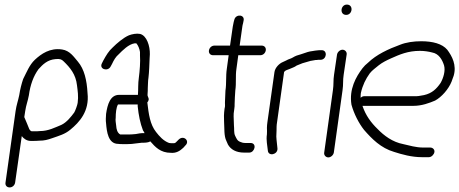

<svg xmlns="http://www.w3.org/2000/svg" viewBox="-20 -684 2005 838"><path d="M113 -69H128C133 -69 140 -69 151 -70C174 -70 188 -74 208 -81C239 -92 263 -98 287 -118C326 -150 371 -198 362 -278C359 -334 348 -382 320 -415C302 -436 285 -463 251 -468C198 -476 160 -449 132 -423C108 -400 97 -370 81 -339C74 -318 68 -295 64 -269C59 -244 52 -227 48 -199L4 113C2 125 10 134 22 134C34 134 44 125 46 113L75 -90C83 -79 97 -69 113 -69ZM106 -268C112 -313 126 -352 148 -382C167 -403 187 -423 222 -426C242 -428 249 -425 258 -416C286 -389 311 -359 316 -312C319 -288 323 -264 319 -235C318 -226 308 -199 304 -193C290 -174 271 -150 248 -139C221 -128 191 -112 155 -112C146 -111 139 -111 134 -111H119C114 -111 110 -117 108 -120C101 -137 94 -155 86 -173L90 -199C94 -226 101 -241 106 -268Z M582 -270H500C461 -270 449 -228 443 -187C442 -170 441 -160 443 -145C446 -109 452 -56 496 -56C501 -55 508 -55 517 -55H536C548 -55 562 -56 573 -58L590 -60C595 -61 600 -61 604 -61C614 -61 629 -62 636 -67C657 -43 680 -17 726 -17C749 -15 765 -25 780 -39L789 -49C810 -68 783 -95 761 -76L751 -66C746 -60 742 -58 733 -59C728 -59 723 -59 718 -60C693 -69 675 -90 661 -108C635 -141 629 -185 623 -237C626 -240 628 -244 629 -249C630 -258 623 -262 624 -272C625 -283 625 -292 625 -299L626 -323C626 -330 627 -338 628 -345C631 -369 632 -406 633 -429L634 -447C635 -482 621 -529 591 -536C576 -539 556 -535 543 -530C519 -520 490 -495 472 -477C455 -462 443 -442 431 -420L425 -408C411 -382 451 -370 463 -394L469 -405C477 -422 485 -436 498 -447C515 -464 541 -491 568 -495H575C583 -486 589 -471 591 -457V-441C593 -415 590 -375 586 -345C582 -318 584 -296 582 -270ZM495 -228H581V-220C585 -181 592 -146 604 -115C607 -111 609 -107 611 -103H609C603 -103 597 -103 590 -102L573 -99C563 -98 552 -97 542 -97H505C492 -104 488 -120 487 -136C486 -147 483 -159 485 -170C485 -189 487 -215 495 -228Z M892 -464C890 -452 898 -443 910 -443H978L970 -384C965 -351 969 -322 964 -288C963 -272 963 -257 962 -242C961 -230 964 -223 960 -209C957 -188 957 -169 958 -152C960 -123 957 -91 968 -69C972 -61 971 -61 975 -53C987 -32 1010 -18 1045 -18H1068C1092 -18 1103 -60 1073 -60H1050C1041 -60 1035 -62 1028 -65C1015 -70 1012 -80 1006 -92C1000 -105 1003 -121 1001 -138C1001 -161 999 -168 1000 -189C1001 -200 1005 -219 1004 -230C1004 -249 1006 -269 1007 -289C1012 -323 1007 -352 1012 -384L1020 -443H1116C1128 -443 1138 -452 1140 -464C1142 -476 1134 -485 1122 -485H1026L1038 -570C1038 -573 1040 -578 1041 -583L1043 -593C1050 -621 1010 -624 1003 -599L1000 -588C998 -580 997 -573 996 -568L984 -485H916C904 -485 894 -476 892 -464Z M1191 -36C1190 -49 1188 -62 1187 -74L1186 -88C1186 -98 1187 -105 1187 -115C1187 -125 1187 -138 1189 -149L1220 -370L1222 -372C1225 -377 1237 -380 1244 -383C1257 -389 1264 -390 1275 -398C1283 -402 1292 -404 1300 -408L1331 -417C1335 -418 1337 -419 1340 -419C1347 -420 1352 -421 1357 -422C1360 -422 1364 -422 1369 -423H1379C1406 -423 1411 -465 1384 -465H1374C1367 -464 1360 -464 1355 -463L1343 -461C1336 -460 1329 -459 1323 -457L1293 -447C1281 -444 1269 -440 1258 -433C1248 -427 1241 -427 1229 -420L1214 -413C1199 -407 1181 -389 1178 -370L1147 -150C1146 -142 1145 -134 1145 -126C1145 -116 1146 -107 1145 -98C1141 -71 1147 -50 1149 -27C1151 0 1193 -9 1191 -36Z M1451 -446 1438 -358C1434 -333 1437 -316 1433 -290C1420 -199 1408 -109 1395 -18C1393 -7 1402 3 1413 3C1424 3 1435 -7 1437 -18C1450 -109 1462 -199 1475 -290C1479 -316 1476 -333 1480 -358L1493 -446C1495 -457 1486 -467 1475 -467C1464 -467 1453 -457 1451 -446ZM1491 -619C1519 -619 1524 -664 1494 -664C1466 -664 1461 -619 1491 -619Z M1554 -257C1554 -265 1554 -272 1555 -278C1563 -313 1576 -339 1594 -364C1605 -378 1619 -387 1633 -399C1648 -411 1668 -421 1686 -429C1724 -446 1760 -462 1813 -462C1832 -462 1851 -459 1866 -455C1895 -450 1910 -424 1918 -399C1925 -375 1915 -343 1903 -322C1885 -296 1866 -277 1831 -269L1808 -265C1801 -264 1795 -264 1790 -264H1569C1564 -264 1559 -262 1554 -257ZM1876 -20C1878 -31 1869 -40 1858 -40H1828C1795 -40 1767 -49 1740 -55C1693 -64 1656 -92 1628 -121C1600 -148 1576 -180 1562 -222H1784C1821 -222 1853 -234 1879 -245C1907 -260 1938 -295 1951 -328C1954 -338 1955 -338 1960 -353C1974 -400 1953 -439 1932 -467C1910 -493 1869 -504 1818 -504C1785 -504 1752 -499 1727 -489C1675 -470 1623 -446 1586 -410C1577 -403 1569 -395 1562 -386C1534 -349 1503 -295 1514 -227C1525 -187 1546 -146 1569 -117C1603 -78 1642 -38 1700 -21C1734 -10 1777 2 1821 2H1852C1863 2 1874 -9 1876 -20Z"/></svg>

Font: PolanStronk
Style: Ita
Weight: 500
Version: Version 1.0